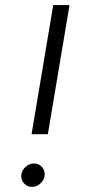

<svg xmlns="http://www.w3.org/2000/svg" viewBox="-20 -720 332 754"><path d="M104 -193 189 -700H253L168 -193ZM106 14Q93 14 82.5 7Q72 0 67 -11.5Q62 -23 64 -36Q67 -53 81.5 -65.5Q96 -78 113 -78Q127 -78 137 -71Q147 -64 152 -53Q157 -42 155 -28Q152 -11 137.5 1.5Q123 14 106 14Z"/></svg>

Font: Figtree Light Light
Style: Italic
Weight: 300
Italic angle: -9.5°
Version: Version 2.000